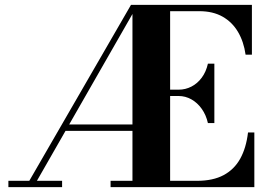

<svg xmlns="http://www.w3.org/2000/svg" viewBox="-20 -770 1096 790"><path d="M85.5 0 519 -750H546.5L117 0ZM14.5 0V-26H235.5V0ZM239.5 -231.5 245.5 -258H535V-231.5ZM435 0V-26H790.5Q856.5 -26 900.2 -49.5Q944 -73 968.5 -117.2Q993 -161.5 1000.5 -225H1026.5V0ZM525 0V-750H680V0ZM835.5 -263.5Q828 -297 810.2 -322Q792.5 -347 767.8 -361Q743 -375 715 -375H655V-401H715Q743 -401 767.8 -413.8Q792.5 -426.5 810.2 -450.5Q828 -474.5 835.5 -508H862V-263.5ZM990.5 -545Q983 -598.5 959.2 -638.8Q935.5 -679 895.8 -701.5Q856 -724 800 -724H525V-750H1016.5V-545Z"/></svg>

Font: Bodoni Moda 9pt
Style: Bold
Weight: 700
Designer: Owen Earl
Foundry: indestructible type
Version: Version 2.005